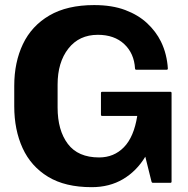

<svg xmlns="http://www.w3.org/2000/svg" viewBox="-20 -738 758 775"><path d="M387.5 -275V-362.5Q387.5 -367.5 392.5 -367.5H667.5Q672.5 -367.5 672.5 -362.5V-5Q672.5 0 667.5 0H597.5Q593 0 591.5 -5L566.5 -105.5Q531.5 -47.5 476.8 -15Q422 17.5 350 17.5Q243 17.5 174 -24.5Q105 -66.5 71.2 -140.2Q37.5 -214 37.5 -309V-391.5Q37.5 -486.5 72.5 -560Q107.5 -633.5 179.2 -675.5Q251 -717.5 360 -717.5Q432.5 -717.5 485.5 -697.5Q538.5 -677.5 574 -644.2Q609.5 -611 629.5 -570.5Q642.5 -544 649.2 -516.2Q656 -488.5 657.5 -461.5Q657.5 -456.5 652.5 -456.5H530Q525.5 -456.5 525 -461.5Q521.5 -522.5 481.5 -560Q441.5 -597.5 375 -597.5Q299.5 -597.5 256 -542Q212.5 -486.5 212.5 -396.5V-304Q212.5 -212 253.8 -157.2Q295 -102.5 380 -102.5Q440 -102.5 480.2 -143.8Q520.5 -185 534 -270H392.5Q387.5 -270 387.5 -275Z"/></svg>

Font: MFEK Sans
Style: Bold
Weight: 700
Designer: Owen Earl
Foundry: indestructible type*
Version: Version 0.001; ttfautohint (v1.8.4.7-5d5b)